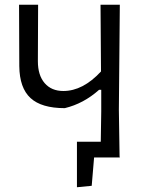

<svg xmlns="http://www.w3.org/2000/svg" viewBox="-20 -661 629 806"><path d="M252 -207Q154 -207 108 -249.5Q62 -292 61 -383L60 -641H140L139 -404Q139 -345 167.5 -312Q196 -279 246 -279Q328 -279 404 -361L402 -641H483L479 -200L482 -4L483 0H375L365 119L303 125V-66H403L405 -193V-284H396Q331 -226 252 -207Z"/></svg>

Font: Alegreya Sans SC
Style: Regular
Weight: 400
Designer: Juan Pablo del Peral
Foundry: Huerta Tipografica
Version: Version 2.007